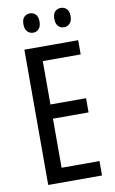

<svg xmlns="http://www.w3.org/2000/svg" viewBox="-98 -946 598 998"><g transform="rotate(-10 201.0 -447.5)"><path d="M357 0H73V-714H357V-639H157V-410H345V-335H157V-76H357ZM91 -845Q91 -871 103.5 -883Q116 -895 134 -895Q152 -895 164 -882.5Q176 -870 176 -845Q176 -819 164 -806Q152 -793 134 -793Q116 -793 103.5 -806Q91 -819 91 -845ZM254 -845Q254 -871 266.5 -883Q279 -895 297 -895Q315 -895 327.5 -882.5Q340 -870 340 -845Q340 -819 327.5 -806Q315 -793 297 -793Q278 -793 266 -806Q254 -819 254 -845Z"/></g></svg>

Font: Noto Sans ExtraCondensed
Style: Regular
Weight: 400
Width: 2
Designer: Monotype Design Team
Foundry: Monotype Imaging Inc.
Version: Version 2.013; ttfautohint (v1.8.4.7-5d5b)